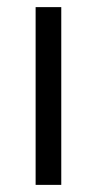

<svg xmlns="http://www.w3.org/2000/svg" viewBox="-20 -519 272 539"><path d="M80 0V-499H152V0Z"/></svg>

Font: Maven Pro VF Beta
Style: Regular
Weight: 400
Designer: Joe Prince
Foundry: Joe Prince
Version: Version 2.002